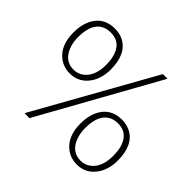

<svg xmlns="http://www.w3.org/2000/svg" viewBox="-174 -911 1114 1114"><g transform="rotate(45 383.5 -353.5)"><path d="M182.6 -369.1Q110.4 -369.1 81.1 -443.4Q67.4 -478.5 67.4 -523.4Q67.4 -648.4 150.4 -670.9Q166 -674.8 183.6 -674.8Q271.5 -674.8 292 -577.1Q296.9 -551.8 296.9 -522.5Q296.9 -426.8 240.2 -386.7Q213.9 -369.1 182.6 -369.1ZM183.6 -708Q89.8 -708 49.8 -625Q29.3 -581.1 29.3 -522.5Q29.3 -412.1 98.6 -363.3Q134.8 -337.9 181.6 -337.9Q261.7 -337.9 305.7 -408.2Q335 -457 335 -522.5Q335 -652.3 252 -693.4Q221.7 -708 183.6 -708ZM585 -24.4Q512.7 -24.4 483.4 -98.6Q469.7 -133.8 469.7 -178.7Q469.7 -299.8 546.9 -326.2Q565.4 -332 585.9 -332Q670.9 -332 693.4 -238.3Q699.2 -210.9 699.2 -177.7Q699.2 -82 642.6 -42Q616.2 -24.4 585 -24.4ZM585.9 -363.3Q492.2 -363.3 452.1 -280.3Q431.6 -236.3 431.6 -177.7Q431.6 -67.4 501 -18.6Q537.1 6.8 584 6.8Q664.1 6.8 708 -63.5Q737.3 -112.3 737.3 -177.7Q737.3 -307.6 654.3 -348.6Q624 -363.3 585.9 -363.3ZM200.2 10.7 160.2 9.8 567.4 -717.8H605.5Z"/></g></svg>

Font: Yaldevi Colombo ExtraLight
Style: Regular
Weight: 275
Designer: Sol Matas, Denzil Rajitha, Kosala Senevirathne and Pathum Egodawatta
Foundry: Mooniak
Version: Version 1.020 ; ttfautohint (v1.6)